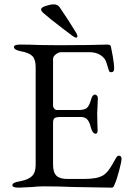

<svg xmlns="http://www.w3.org/2000/svg" viewBox="-20 -858 604 883"><path d="M37 0ZM37 -6Q37 -13 45 -17Q53 -21 70 -24Q109 -31 126.5 -47.5Q144 -64 144 -99V-549Q144 -584 129.5 -599.5Q115 -615 77 -622Q44 -628 44 -642Q44 -653 73 -653Q111 -653 165 -651L250 -650L387 -651L472 -653Q489 -653 490 -644Q492 -636 498.5 -600Q505 -564 505 -541Q505 -526 491 -526Q486 -526 484 -528Q482 -530 480 -536Q478 -541 472 -562Q466 -583 458 -591Q434 -618 391 -618H260Q250 -618 237 -608.5Q224 -599 224 -586V-374Q224 -365 229.5 -358.5Q235 -352 242 -352H341Q369 -352 380 -362Q391 -372 399 -401Q405 -423 417 -423Q421 -423 425.5 -418.5Q430 -414 430 -407L429 -381L427 -337L428 -284L429 -260Q429 -243 420 -243Q405 -243 397 -275Q391 -299 380.5 -309.5Q370 -320 351 -320H258Q239 -320 231.5 -315Q224 -310 224 -294V-102Q224 -65 239.5 -50Q255 -35 290 -35H364Q397 -35 418.5 -39Q440 -43 455 -52Q470 -62 482.5 -79.5Q495 -97 512 -129Q519 -142 526 -142Q539 -142 539 -128Q539 -115 528 -73.5Q517 -32 508 -12Q507 -10 505 -5Q503 0 500.5 2.5Q498 5 494 5Q474 5 318 2Q249 -1 181 -1Q153 -1 129 2Q78 5 66 5Q37 5 37 -6ZM312 -694 267 -728Q204 -776 182 -796Q176 -801 172.5 -805.5Q169 -810 169 -815Q169 -824 191 -831Q213 -838 227 -838Q245 -838 254 -825Q296 -764 331 -706Q336 -698 336 -691Q336 -685 330 -685Q324 -685 312 -694Z"/></svg>

Font: EB Garamond
Style: Regular
Weight: 400
Designer: Georg Duffner and Octavio Pardo
Foundry: Georg Duffner
Version: Version 1.000; ttfautohint (v1.6)